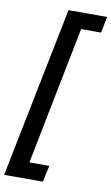

<svg xmlns="http://www.w3.org/2000/svg" viewBox="-117 -863 615 1061"><g transform="rotate(10 190.5 -333.0)"><path d="M-14 146 178.1 -812H395L377.1 -721.2H265L111.6 53.8H223.1L203.1 146Z"/></g></svg>

Font: Reddit Sans
Style: Italic
Weight: 400
Italic angle: -11.25°
Designer: Stephen Hutchings
Version: Version 1.013